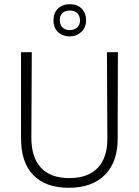

<svg xmlns="http://www.w3.org/2000/svg" viewBox="-20 -887 659 912"><path d="M539 -313V-236Q541 -121 480 -58Q419 5 306 5Q196 5 137.5 -56Q79 -117 80 -232V-639H131L129 -237Q128 -141 174 -91Q220 -41 309 -41Q398 -41 444.5 -90Q491 -139 490 -232L488 -639H540ZM389 -792Q389 -756 366 -735Q343 -714 311 -714Q278 -714 256 -734.5Q234 -755 234 -791Q234 -825 255 -846Q276 -867 312 -867Q348 -867 368.5 -845.5Q389 -824 389 -792ZM264 -792Q264 -769 277 -756.5Q290 -744 311 -744Q332 -744 346 -756Q360 -768 360 -790Q360 -811 347.5 -824Q335 -837 311 -837Q289 -837 276.5 -825Q264 -813 264 -792Z"/></svg>

Font: Luna Sans Light
Style: Regular
Weight: 300
Designer: Juan Pablo del Peral
Foundry: Huerta Tipografica
Version: Version 2.001; ttfautohint (v1.5)